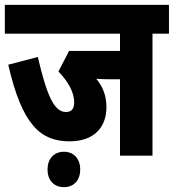

<svg xmlns="http://www.w3.org/2000/svg" viewBox="-20 -642 717 792"><path d="M609 -503H677V-622H0V-503H475V-432H265L221 -347C258 -309 286 -264 286 -220C286 -194 276 -180 252 -180C206 -180 175 -239 136 -407L14 -375C71 -127 147 -59 267 -59C364 -59 419 -113 419 -200C419 -246 405 -284 377 -317C394 -316 412 -315 425 -315H475V0H609ZM176 57C176 100 201 130 244 130C286 130 311 100 311 57C311 15 286 -16 244 -16C201 -16 176 15 176 57Z"/></svg>

Font: Noto Sans Devanagari ExtraCondensed ExtraBold
Style: Regular
Weight: 800
Width: 2
Designer: Jelle Bosma - Monotype Design Team
Foundry: Monotype Imaging Inc.
Version: Version 2.004